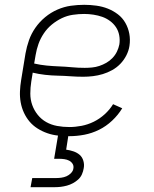

<svg xmlns="http://www.w3.org/2000/svg" viewBox="-20 -558 640 798"><path d="M268 8Q244 8 221 5.5Q198 3 176.5 -4.5Q155 -12 136 -24Q117 -36 103 -52.5Q89 -69 79.5 -89.5Q70 -110 66 -132.5Q62 -155 63 -178.5Q64 -202 68 -226L86 -336Q91 -364 100.5 -391Q110 -418 127 -442.5Q144 -467 167.5 -486.5Q191 -506 218.5 -518Q246 -530 274 -534Q302 -538 330 -538Q355 -538 380.5 -534.5Q406 -531 428.5 -522Q451 -513 470 -498.5Q489 -484 501 -463Q513 -442 517.5 -417.5Q522 -393 518 -367Q515 -347 505 -327.5Q495 -308 480 -292.5Q465 -277 446 -266.5Q427 -256 407 -250Q387 -244 366.5 -241.5Q346 -239 326 -239Q299 -239 272.5 -241Q246 -243 220 -243.5Q194 -244 167.5 -247Q141 -250 116 -256L110 -219Q106 -194 106 -169Q106 -144 114 -121.5Q122 -99 137 -80.5Q152 -62 172.5 -50.5Q193 -39 217.5 -34.5Q242 -30 268 -30Q293 -30 319 -35Q345 -40 369.5 -52Q394 -64 415 -83Q436 -102 450 -125L488 -108Q471 -80 446 -56.5Q421 -33 391.5 -18.5Q362 -4 330.5 2Q299 8 268 8ZM332 -276Q347 -276 362.5 -277.5Q378 -279 393 -284Q408 -289 422 -297Q436 -305 447.5 -317Q459 -329 466 -343.5Q473 -358 476 -373Q479 -392 475.5 -411Q472 -430 462 -445Q452 -460 437 -471Q422 -482 405 -488Q388 -494 368.5 -497Q349 -500 330 -500Q307 -500 283 -496.5Q259 -493 237 -482.5Q215 -472 195.5 -456Q176 -440 162 -419Q148 -398 140 -375.5Q132 -353 128 -329L122 -294Q148 -288 174 -285.5Q200 -283 226.5 -282Q253 -281 279 -278.5Q305 -276 332 -276ZM107 220 114 182H214Q224 182 235 180.5Q246 179 256.5 174.5Q267 170 275.5 161Q284 152 285 142Q287 131 281.5 122.5Q276 114 267 109.5Q258 105 247.5 103.5Q237 102 227 102H205L222 0H265L255 64Q270 66 285 71Q300 76 311 85.5Q322 95 326.5 110.5Q331 126 328 141Q326 154 320.5 166.5Q315 179 305 188Q295 197 283 203.5Q271 210 258 213.5Q245 217 232.5 218.5Q220 220 207 220Z"/></svg>

Font: Iosevka Curly XLtEx
Style: Italic
Weight: 200
Width: 7
Italic angle: -9°
Monospace: yes
Designer: Belleve Invis
Foundry: Belleve Invis
Version: Version 11.1.0; ttfautohint (v1.8.3)